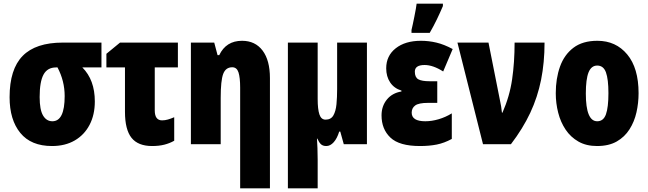

<svg xmlns="http://www.w3.org/2000/svg" viewBox="-20 -785 3529 1045"><path d="M496.1 -232.9Q496.1 -160.2 467.5 -105.5Q439 -50.8 386.7 -20.5Q334.5 9.8 263.2 9.8Q148.9 9.8 90.6 -61.5Q32.2 -132.8 32.2 -255.9Q32.2 -408.2 103.3 -480.7Q174.3 -553.2 321.8 -553.2H532.2V-418H428.2Q496.1 -350.1 496.1 -232.9ZM195.8 -256.8Q195.8 -187.5 214.4 -156.2Q232.9 -125 265.1 -125Q332 -125 332 -262.2Q332 -344.2 293 -418H285.2Q237.8 -418 216.8 -378.9Q195.8 -339.8 195.8 -256.8Z M948.2 -553.2V-418H822.3V-184.1Q822.3 -129.9 862.3 -129.9Q877.4 -129.9 893.8 -134.5Q910.2 -139.2 928.2 -147V-19Q903.3 -4.9 874.3 2.4Q845.2 9.8 808.1 9.8Q731.4 9.8 695.8 -34.9Q660.2 -79.6 660.2 -176.8V-418H559.1V-492.2L633.3 -553.2Z M1297.4 -563Q1369.1 -563 1409.2 -509.8Q1449.2 -456.5 1449.2 -359.9V240.2H1287.1V-308.1Q1287.1 -362.8 1278.1 -390.9Q1269 -418.9 1244.1 -418.9Q1208.5 -418.9 1194.8 -382.8Q1181.2 -346.7 1181.2 -252.9V0H1019V-553.2H1146L1164.1 -484.9H1173.3Q1210.4 -563 1297.4 -563Z M1977.1 -553.2V0H1851.1L1832 -68.8H1826.2Q1814.9 -31.7 1796.4 -11Q1777.8 9.8 1755.9 9.8Q1737.3 9.8 1726.8 0Q1716.3 -9.8 1707 -30.8H1705.1Q1706.5 -9.3 1707.8 20.8Q1709 50.8 1709 84V240.2H1546.9V-553.2H1709V-246.1Q1709 -190.4 1718.5 -162.1Q1728 -133.8 1752 -133.8Q1781.2 -133.8 1794.4 -156.7Q1807.6 -179.7 1811.3 -217.5Q1814.9 -255.4 1814.9 -299.8V-553.2Z M2359.9 -342.8V-225.1H2310.1Q2258.8 -225.1 2239.7 -210.9Q2220.7 -196.8 2220.7 -171.9Q2220.7 -125 2294.9 -125Q2329.6 -125 2367.2 -136Q2404.8 -147 2439 -168V-28.8Q2397.5 -6.3 2357.2 1.7Q2316.9 9.8 2265.6 9.8Q2153.3 9.8 2105 -36.1Q2056.6 -82 2056.6 -157.2Q2056.6 -207.5 2085.7 -243.2Q2114.7 -278.8 2165 -287.1V-292Q2125 -304.2 2103.5 -336.4Q2082 -368.7 2082 -413.1Q2082 -481.4 2133.8 -522.2Q2185.5 -563 2271 -563Q2313.5 -563 2355 -553.2Q2396.5 -543.5 2443.8 -518.1L2392.1 -396Q2336.9 -431.2 2291 -431.2Q2237.8 -431.2 2237.8 -395Q2237.8 -364.3 2256.6 -353.5Q2275.4 -342.8 2318.8 -342.8ZM2219.7 -606V-622.1Q2222.2 -631.3 2226.3 -651.1Q2230.5 -670.9 2235.1 -693.6Q2239.7 -716.3 2243.2 -736.1Q2246.6 -755.9 2247.6 -765.1H2390.6V-752Q2375.5 -716.3 2357.7 -679.4Q2339.8 -642.6 2318.8 -606Z M2469.7 -553.2H2638.7L2700.7 -241.2Q2704.6 -223.6 2707.5 -206.3Q2710.4 -189 2711.9 -171.9H2714.8Q2753.9 -260.7 2767.3 -353.3Q2780.8 -445.8 2780.8 -553.2H2943.8Q2943.8 -444.8 2925 -350.8Q2906.2 -256.8 2866 -170.9Q2825.7 -85 2760.7 0H2608.9Z M3455.6 -277.8Q3455.6 -224.6 3444.1 -173.6Q3432.6 -122.6 3406.2 -81.1Q3379.9 -39.6 3336.7 -14.9Q3293.5 9.8 3229.5 9.8Q3170.9 9.8 3128.4 -14.4Q3085.9 -38.6 3058.6 -79.3Q3031.2 -120.1 3018.1 -171.6Q3004.9 -223.1 3004.9 -277.8Q3004.9 -357.4 3027.8 -422.1Q3050.8 -486.8 3100.8 -524.9Q3150.9 -563 3231.4 -563Q3332 -563 3393.8 -488.8Q3455.6 -414.6 3455.6 -277.8ZM3168.5 -275.9Q3168.5 -125 3230.5 -125Q3264.6 -125 3278.1 -163.1Q3291.5 -201.2 3291.5 -277.8Q3291.5 -353.5 3278.1 -390.9Q3264.6 -428.2 3230.5 -428.2Q3198.2 -428.2 3183.3 -391.1Q3168.5 -354 3168.5 -275.9Z"/></svg>

Font: Open Sans Condensed ExtraBold
Style: Regular
Weight: 800
Width: 3
Designer: Monotype Design Team
Foundry: Monotype Imaging Inc.
Version: Version 3.000; ttfautohint (v1.8.4)